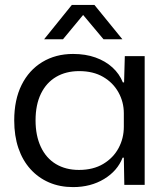

<svg xmlns="http://www.w3.org/2000/svg" viewBox="-20 -754 678 783"><path d="M278 9Q224 9 180 -10Q136 -29 104 -64.5Q72 -100 55 -150Q38 -200 38 -263Q38 -347 68 -407.5Q98 -468 152.5 -501Q207 -534 278 -534Q329 -534 369.5 -519.5Q410 -505 438.5 -479Q467 -453 481 -418H486L489 -525H570V0H487L485 -111H480Q459 -57 404.5 -24Q350 9 278 9ZM302 -61Q360 -61 401 -85.5Q442 -110 463.5 -150Q485 -190 485 -237V-292Q485 -338 463 -377.5Q441 -417 400.5 -440.5Q360 -464 303 -464Q249 -464 209 -440.5Q169 -417 147 -372Q125 -327 125 -263Q125 -201 146.5 -155Q168 -109 208 -85Q248 -61 302 -61ZM160 -594 273 -734H365L479 -594H402L319 -693L237 -594Z"/></svg>

Font: Mona Sans SemiExpanded
Style: Regular
Weight: 400
Width: 6
Designer: Deni Anggara
Foundry: GitHub
Version: Version 2.000